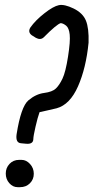

<svg xmlns="http://www.w3.org/2000/svg" viewBox="-20 -757 387 796"><path d="M59.1 -94.2H69.8Q88.9 -94.2 104.5 -77.1Q120.1 -60.1 120.1 -36.6Q120.1 -13.2 104 2.9Q87.9 19 63 19H53.2Q33.2 19 18.6 2.4Q3.9 -14.2 3.9 -37.6Q3.9 -61 19.5 -77.6Q35.2 -94.2 59.1 -94.2ZM118.2 -181.2Q118.2 -158.2 87.9 -161.1L66.9 -163.1Q43.9 -165 48.8 -200.2Q66.9 -314.9 97.9 -341.1Q128.9 -367.2 162.8 -371.6Q196.8 -376 211.4 -389.9Q226.1 -403.8 239 -430.9Q252 -458 262 -522Q272 -585.9 269 -613.5Q266.1 -641.1 254.2 -650.6Q242.2 -660.2 231.9 -661.1Q215.8 -657.2 161.1 -602.1Q147.9 -589.8 128.9 -600.1L111.8 -610.8Q94.2 -624 106 -643.1Q127 -672.9 164.1 -701.9Q201.2 -731 224.1 -735.6Q247.1 -740.2 285.2 -721.7Q323.2 -703.1 336.2 -671.6Q349.1 -640.1 347.2 -580.1Q336.9 -475.1 303.5 -399.2Q270 -323.2 214.8 -308.1Q200.2 -304.2 176 -299.1Q151.9 -293.9 144 -292Q136.2 -271 127.2 -231.4Q118.2 -191.9 118.2 -181.2Z"/></svg>

Font: Allan
Style: Regular
Weight: 400
Designer: Anton Koovit
Foundry: Anton Koovit
Version: Version 1.002